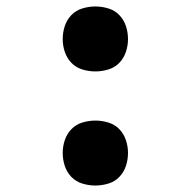

<svg xmlns="http://www.w3.org/2000/svg" viewBox="-20 -562 590 594"><path d="M275 12Q255 12 235 6Q215 0 201 -14.5Q187 -29 180.5 -48.5Q174 -68 174 -89Q174 -109 180.5 -128.5Q187 -148 201 -162.5Q215 -177 235 -183Q255 -189 275 -189Q295 -189 315 -183Q335 -177 349 -162.5Q363 -148 369.5 -128.5Q376 -109 376 -89Q376 -68 369.5 -48.5Q363 -29 349 -14.5Q335 0 315 6Q295 12 275 12ZM275 -341Q255 -341 235 -347Q215 -353 201 -367.5Q187 -382 180.5 -401.5Q174 -421 174 -441Q174 -462 180.5 -481.5Q187 -501 201 -515.5Q215 -530 235 -536Q255 -542 275 -542Q295 -542 315 -536Q335 -530 349 -515.5Q363 -501 369.5 -481.5Q376 -462 376 -441Q376 -421 369.5 -401.5Q363 -382 349 -367.5Q335 -353 315 -347Q295 -341 275 -341Z"/></svg>

Font: Lode
Style: Bold
Weight: 700
Monospace: yes
Designer: Belleve Invis
Foundry: Belleve Invis
Version: Version 29.2.0; ttfautohint (v1.8.3)